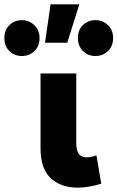

<svg xmlns="http://www.w3.org/2000/svg" viewBox="-123 -847 539 881"><path d="M234 14Q157 14 110 -29.2Q63 -72.5 63 -166.5V-510H227V-192Q227 -154.5 239.2 -139.8Q251.5 -125 275.5 -125Q293.5 -125 319.5 -134L341.5 -4Q282 14 234 14ZM83.5 -651 109 -827H241L185.5 -651ZM-22.5 -590Q-56.5 -590 -79.8 -612.8Q-103 -635.5 -103 -672.5Q-103 -709 -79.8 -731.8Q-56.5 -754.5 -22.5 -754.5Q11 -754.5 34.8 -731.2Q58.5 -708 58.5 -672.5Q58.5 -635.5 35 -612.8Q11.5 -590 -22.5 -590ZM315 -590Q281 -590 257.8 -612.8Q234.5 -635.5 234.5 -672.5Q234.5 -710 257.8 -732.2Q281 -754.5 315 -754.5Q349 -754.5 372.5 -731.8Q396 -709 396 -672.5Q396 -635.5 372.5 -612.8Q349 -590 315 -590Z"/></svg>

Font: Geologica
Style: Bold
Weight: 700
Designer: Sindre Bremnes, Frode Helland
Foundry: Monokrom Skriftforlag AS
Version: Version 1.010; ttfautohint (v1.8.4.7-5d5b);gftools[0.9.28]